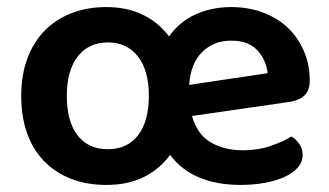

<svg xmlns="http://www.w3.org/2000/svg" viewBox="-20 -508 931 543"><path d="M281 -488Q340 -488 384.5 -466Q429 -444 458 -405Q488 -447 533.5 -467.5Q579 -488 634 -488Q683 -488 724 -472.5Q765 -457 794 -429.5Q823 -402 839.5 -363.5Q856 -325 856 -280Q856 -252 841 -238Q826 -224 800 -220L523 -180Q537 -129 575 -106Q613 -83 668 -83Q710 -83 746 -95.5Q782 -108 804 -122Q818 -114 827 -100Q836 -86 836 -70Q836 -50 822.5 -34.5Q809 -19 785.5 -8Q762 3 729.5 9Q697 15 660 15Q594 15 543.5 -6Q493 -27 461 -70Q432 -30 387 -7.5Q342 15 281 15Q225 15 180.5 -2.5Q136 -20 104.5 -52.5Q73 -85 56.5 -131.5Q40 -178 40 -237Q40 -295 57 -341.5Q74 -388 105.5 -420.5Q137 -453 181.5 -470.5Q226 -488 281 -488ZM285 -388Q231 -388 200 -348.5Q169 -309 169 -237Q169 -164 199.5 -125Q230 -86 285 -86Q340 -86 370.5 -125.5Q401 -165 401 -237Q401 -309 370 -348.5Q339 -388 285 -388ZM634 -393Q584 -393 551.5 -360.5Q519 -328 515 -268L737 -301Q733 -338 708 -365.5Q683 -393 634 -393Z"/></svg>

Font: Baloo Tammudu 2 SemiBold
Style: Regular
Weight: 600
Designer: Maithili Shingre, Omkar Shende and Ek Type
Foundry: Ek Type
Version: Version 1.640;hotconv 1.0.111;makeotfexe 2.5.65597; ttfautoh